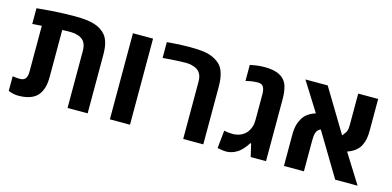

<svg xmlns="http://www.w3.org/2000/svg" viewBox="-63 -997 2774 1360"><g transform="rotate(15 1323.5 -317.0)"><path d="M106.9 6.3Q88.9 6.3 71.3 2.4Q53.7 -1.5 34.7 -9.3V-116.7Q62.5 -111.8 87.4 -111.8Q116.7 -111.8 129.2 -128.2Q141.6 -144.5 141.6 -180.2V-515.1Q124.5 -514.2 107.2 -512.7Q89.8 -511.2 72.8 -510.3V-625.5Q125.5 -630.9 173.8 -634.3Q222.2 -637.7 266.6 -639.4Q311 -641.1 351.6 -641.1Q398.4 -641.1 433.8 -637Q469.2 -632.8 495.8 -624.5Q522.5 -616.2 542.5 -603Q565.4 -587.9 580.1 -569.6Q594.7 -551.3 603.5 -523.9Q610.4 -504.4 613 -479.7Q615.7 -455.1 615.7 -424.8V0H468.3V-418.9Q468.3 -462.4 450.4 -486.6Q432.6 -510.7 397 -519Q376.5 -525.4 344.7 -525.4Q330.1 -525.4 316.2 -525.1Q302.2 -524.9 289.1 -523.9V-180.2Q289.1 -147.5 284.4 -121.1Q279.8 -94.7 268.1 -71.8Q254.9 -44.9 232.4 -27.3Q210.4 -10.7 179.2 -2.2Q147.9 6.3 106.9 6.3Z M778.8 0V-631.3H926.3V0Z M1316.4 0V-419.4Q1316.4 -461.4 1299.3 -485.1Q1282.2 -508.8 1248.5 -518.1Q1237.8 -522 1224.4 -523.9Q1210.9 -525.9 1195.3 -525.9Q1173.3 -525.9 1145.3 -524.7Q1117.2 -523.4 1086.9 -521.5Q1056.6 -519.5 1026.9 -516.6V-632.8Q1074.2 -637.2 1115.2 -639.2Q1156.2 -641.1 1190.9 -641.1Q1260.3 -641.1 1299.8 -635Q1339.4 -628.9 1369.1 -614.3Q1398.9 -599.6 1418.2 -580.3Q1437.5 -561 1448.2 -530.8Q1457 -505.4 1460.4 -479.7Q1463.9 -454.1 1463.9 -419.4V0Z M1630.9 7.3Q1617.7 7.3 1602.1 5.1Q1586.4 2.9 1568.4 -1L1582 -131.8Q1597.7 -128.4 1613 -126.7Q1628.4 -125 1643.6 -125Q1676.8 -125 1703.6 -137Q1730.5 -148.9 1748.5 -171.9Q1761.7 -189 1769 -211.7Q1776.4 -234.4 1776.4 -262.7V-450.7Q1776.4 -485.4 1765.1 -504.4Q1753.9 -523.4 1726.1 -523.4Q1704.1 -523.4 1683.1 -520.5Q1662.1 -517.6 1636.2 -511.2V-628.4Q1691.4 -641.1 1741.7 -641.1Q1789.6 -641.1 1821.8 -631.8Q1854 -622.6 1873.5 -606.4Q1902.8 -583 1913.3 -543.9Q1923.8 -504.9 1923.8 -457V0H1811.5L1789.6 -93.3H1782.2Q1774.4 -79.1 1760 -61Q1745.6 -43 1731.4 -31.2Q1713.4 -14.6 1686.5 -3.7Q1659.7 7.3 1630.9 7.3Z M2055.2 0V-226.6Q2055.2 -250.5 2057.4 -270.5Q2059.6 -290.5 2065.4 -309.1Q2071.3 -327.6 2082 -346.7Q2094.7 -371.1 2118.4 -389.2Q2142.1 -407.2 2177.2 -418.5L2043.5 -631.3H2207L2397 -316.4Q2400.9 -319.8 2404.1 -324Q2407.2 -328.1 2409.7 -333Q2420.9 -343.8 2425.8 -359.4Q2430.7 -375 2430.7 -400.4V-631.3H2577.1V-401.4Q2577.1 -366.7 2572.8 -341.1Q2568.4 -315.4 2555.7 -289.6Q2544.4 -265.6 2520.5 -246.1Q2496.6 -226.6 2460.9 -214.4L2595.2 0H2431.2L2240.7 -316.9Q2232.4 -314.5 2223.1 -306.6Q2213.9 -298.8 2208.5 -283.2Q2201.7 -263.2 2201.7 -227.5V0Z"/></g></svg>

Font: Wonky
Style: Regular
Weight: 400
Designer: Monotype Design Team
Foundry: Monotype Imaging Inc.
Version: Version 3.000